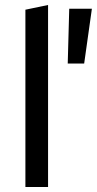

<svg xmlns="http://www.w3.org/2000/svg" viewBox="-20 -751 389 771"><path d="M82 0ZM173 -731V0H82V-712ZM258 -716H349L318 -496H252Z"/></svg>

Font: Rosa Sans
Style: Regular
Weight: 400
Designer: Pentagram / MCKL
Foundry: Pentagram / MCKL
Version: Version 1.005;September 16, 2019;FontCreator 11.5.0.2425 64-